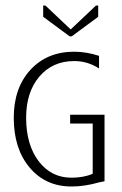

<svg xmlns="http://www.w3.org/2000/svg" viewBox="-20 -673 442 698"><path d="M233 -541 137 -612V-653H145L237 -566L329 -653H337V-612L241 -541ZM30 -245Q30 -353 90.5 -419Q151 -485 250 -485Q294 -485 340 -470V-424Q299 -451 250 -451Q171 -451 123 -394.5Q75 -338 75 -245Q75 -147 120.5 -87Q166 -27 240 -27Q283 -27 317 -41V-224H235V-256H360V-14L340 -10Q288 5 240 5Q146 5 88 -63.5Q30 -132 30 -245Z"/></svg>

Font: Glametrix
Style: Light
Weight: 300
Designer: gluk
Foundry: gluk
Version: Version 0.40